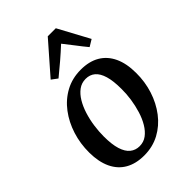

<svg xmlns="http://www.w3.org/2000/svg" viewBox="-241 -934 1054 1054"><g transform="rotate(-45 286.0 -407.0)"><path d="M329 -568.5Q394 -568.5 439 -542Q484 -515.5 507.8 -464.5Q531.5 -413.5 531.5 -340.5Q532 -272 511.8 -208.8Q491.5 -145.5 453.5 -95.8Q415.5 -46 362 -17.2Q308.5 11.5 242.5 11.5Q178.5 11.5 133.2 -14.5Q88 -40.5 64.2 -91Q40.5 -141.5 40 -213Q39.5 -283 59.8 -346.8Q80 -410.5 117.8 -460.5Q155.5 -510.5 209 -539.5Q262.5 -568.5 329 -568.5ZM312 -514Q280.5 -514 255.8 -495.8Q231 -477.5 212.8 -447Q194.5 -416.5 182.5 -378.2Q170.5 -340 164.8 -299.2Q159 -258.5 159 -220Q159 -158 171.2 -118.8Q183.5 -79.5 206.5 -61Q229.5 -42.5 261 -42.5Q292.5 -42.5 316.8 -60.5Q341 -78.5 359.2 -109Q377.5 -139.5 389.2 -177.8Q401 -216 407 -256.8Q413 -297.5 412.5 -336Q412.5 -398 400.8 -437.2Q389 -476.5 366.8 -495.2Q344.5 -514 312 -514ZM208.5 -620.5 173.5 -646.5 330.5 -826H393L490.5 -645.5L451 -621.5Q426 -651.5 402.5 -682.8Q379 -714 353.5 -745.5Q319 -713.5 282.2 -682Q245.5 -650.5 208.5 -620.5Z"/></g></svg>

Font: Merriweather Light 18pt Medium
Style: Italic
Weight: 500
Italic angle: -7.8°
Version: Version 2.101